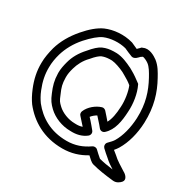

<svg xmlns="http://www.w3.org/2000/svg" viewBox="-162 -904 1112 1098"><g transform="rotate(30 394.0 -355.0)"><path d="M23 -360C22 -306 33 -256 54 -205C67 -173 81 -148 96 -127C156 -51 246 5 370 5C429 5 479 -11 525 -39C539 -26 554 -10 570 -5C613 7 665 14 711 19C738 23 756 6 764 -3C782 -24 757 -48 741 -56C713 -74 677 -95 657 -115C651 -121 641 -127 631 -136C639 -145 646 -155 651 -163C683 -216 701 -285 704 -357C708 -464 682 -545 642 -617C626 -646 609 -678 578 -702C559 -716 517 -742 482 -724C476 -724 471 -718 468 -714C464 -711 460 -706 455 -701C444 -706 434 -711 415 -719C414 -719 413 -720 412 -720C352 -737 286 -731 235 -709C198 -692 162 -661 125 -618C84 -570 55 -520 39 -465C30 -430 23 -395 23 -360ZM73 -360C73 -389 78 -420 87 -451C101 -498 126 -544 163 -586C198 -625 230 -652 255 -663C295 -680 351 -684 397 -672C420 -662 427 -658 451 -649C472 -642 490 -666 496 -672C499 -674 504 -677 508 -680C516 -680 536 -671 548 -662C567 -648 582 -622 598 -593C634 -527 658 -456 654 -359C651 -294 635 -232 609 -189C603 -179 593 -168 578 -153C567 -142 570 -125 578 -117C589 -106 611 -87 622 -78C641 -60 661 -47 680 -35C647 -39 613 -45 587 -52C574 -63 556 -79 546 -89C537 -98 523 -98 514 -92C471 -62 426 -45 370 -45C262 -45 187 -93 136 -157C124 -174 111 -195 100 -223C81 -270 72 -314 73 -360ZM135 -355C136 -309 145 -278 162 -238C177 -201 189 -185 213 -162C249 -128 304 -105 361 -105C401 -103 436 -112 464 -134C474 -142 478 -158 468 -170C453 -188 446 -197 430 -215L416 -230C425 -242 438 -252 450 -259C461 -246 473 -233 485 -220L500 -202C508 -192 524 -189 536 -200C579 -239 589 -302 592 -365C596 -420 586 -483 564 -528C563 -530 563 -531 561 -533C537 -551 515 -567 495 -578L474 -590H473C445 -604 407 -621 369 -623H348C322 -622 303 -619 280 -609C258 -599 237 -579 212 -549C179 -513 158 -476 147 -435C140 -409 135 -384 135 -362ZM185 -355V-362C185 -378 188 -397 195 -421C204 -453 221 -488 250 -517C272 -544 290 -558 300 -563C315 -569 328 -572 350 -573H366C390 -571 425 -558 450 -546L471 -534C489 -524 505 -514 522 -500C536 -467 545 -412 542 -369C540 -322 533 -284 518 -257C504 -273 490 -290 475 -306C469 -312 459 -316 450 -313C416 -303 377 -273 362 -235C359 -226 360 -216 367 -209L392 -181C399 -173 405 -167 410 -161C397 -156 382 -154 363 -155H362C317 -155 273 -174 247 -198C225 -219 223 -221 208 -258C191 -296 186 -314 185 -355Z"/></g></svg>

Font: Hussar Pisanka
Style: Out
Weight: 400
Designer: Robert Jablonski
Foundry: Cannot Into Space Fonts
Version: Version 1.070